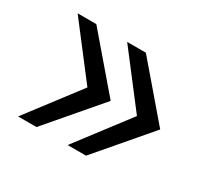

<svg xmlns="http://www.w3.org/2000/svg" viewBox="-109 -651 854 803"><g transform="rotate(30 317.5 -249.0)"><path d="M56.2 0 246.6 -250 56.2 -498H146.5L358.9 -250L145 0ZM295.4 0 485.8 -250 295.4 -498H385.7L598.1 -250L384.3 0Z"/></g></svg>

Font: Andika
Style: Regular
Weight: 400
Designer: Victor Gaultney, Annie Olsen, Julie Remington, Don Collingsworth, Eric Hays
Foundry: SIL International
Version: Version 1.001